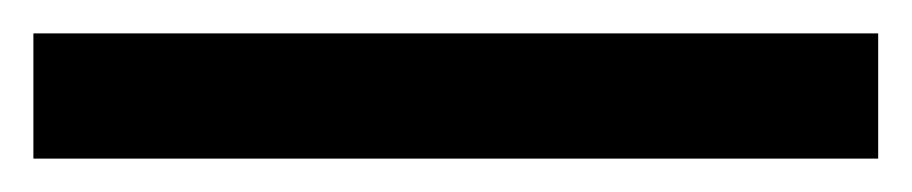

<svg xmlns="http://www.w3.org/2000/svg" viewBox="-23 -855 546 115"><path d="M503 -760V-835H-3V-760Z"/></svg>

Font: Noto Sans Bassa Vah Medium
Style: Regular
Weight: 500
Designer: Monotype Design Team
Foundry: Monotype Imaging Inc.
Version: Version 2.002